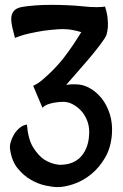

<svg xmlns="http://www.w3.org/2000/svg" viewBox="-20 -678 503 783"><path d="M290 -334Q318.4 -334 345.7 -318.8Q373 -303.7 394.5 -276.9Q416 -250 427.7 -212.9Q439.5 -175.8 436.5 -131.8Q432.6 -76.2 408.7 -35.2Q384.8 5.9 351.6 32.7Q318.4 59.6 281.2 72.3Q244.1 85 214.8 85Q195.3 85 165.5 78.6Q135.7 72.3 106 55.2Q76.2 38.1 52.2 8.8Q28.3 -20.5 21.5 -66.4Q18.6 -81.1 23.4 -98.1Q28.3 -115.2 37.6 -130.4Q46.9 -145.5 60.5 -156.7Q74.2 -168 89.8 -169.9Q94.7 -109.4 115.7 -76.2Q136.7 -43 160.2 -27.3Q187.5 -9.8 220.7 -5.9Q281.2 -4.9 312.5 -42Q343.8 -79.1 343.8 -140.6Q343.8 -166 334.5 -188.5Q325.2 -210.9 310.1 -227.1Q294.9 -243.2 276.4 -252.9Q257.8 -262.7 238.3 -262.7Q220.7 -262.7 204.1 -259.8Q190.4 -257.8 176.3 -252.9Q162.1 -248 153.3 -238.3L115.2 -328.1Q133.8 -335.9 154.8 -354Q175.8 -372.1 193.4 -389.6Q213.9 -410.2 233.4 -433.6Q261.7 -469.7 281.2 -499.5Q300.8 -529.3 311.5 -546.9Q296.9 -551.8 272.9 -556.2Q249 -560.5 215.8 -558.6Q188.5 -556.6 158.2 -552.7Q132.8 -548.8 101.6 -542Q70.3 -535.2 41 -523.4Q35.2 -544.9 30.3 -565.9Q25.4 -586.9 25.9 -603.5Q26.4 -620.1 35.6 -632.3Q44.9 -644.5 68.4 -649.4Q90.8 -653.3 122.1 -655.8Q153.3 -658.2 187.5 -658.2Q221.7 -658.2 255.4 -656.7Q289.1 -655.3 316.4 -652.3Q350.6 -648.4 377 -648.9Q403.3 -649.4 408.2 -651.4Q417 -624 418.9 -602.5Q420.9 -581.1 419.9 -566.4Q418 -548.8 414.1 -535.2Q408.2 -521.5 386.7 -493.2Q365.2 -464.8 338.9 -434.1Q312.5 -403.3 287.6 -375Q262.7 -346.7 250 -332Q268.6 -335 290 -334Z"/></svg>

Font: Rancho
Style: Regular
Weight: 400
Designer: Font Diner, Inc
Foundry: Font Diner, Inc
Version: Version 1.001